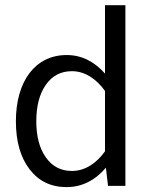

<svg xmlns="http://www.w3.org/2000/svg" viewBox="-20 -725 597 749"><path d="M42 -252C42 -173.8 59.6 -111.3 95.2 -64.9C130.4 -18.6 178.7 4.9 239.7 4.9C300.3 4.9 351.6 -22 393.1 -70.8L401.4 0H469.2V-704.6H389.6V-438C348.6 -484.4 298.8 -510.3 240.2 -510.3C117.7 -510.3 42 -408.7 42 -252ZM121.6 -252C121.6 -311 133.8 -358.4 158.7 -394C183.6 -429.7 217.3 -447.3 260.7 -447.3C311 -447.3 356.4 -417 389.6 -370.1V-134.8C356.4 -87.9 311.5 -58.1 260.7 -58.1C217.3 -58.1 183.6 -75.7 158.7 -111.3C133.8 -146.5 121.6 -193.4 121.6 -252Z"/></svg>

Font: Estedad Regular
Style: Regular
Weight: 400
Designer: Amin Abedi
Version: Version 7.3